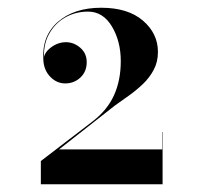

<svg xmlns="http://www.w3.org/2000/svg" viewBox="-20 -934 510 496"><path d="M85.5 -458V-518L220 -621Q257.5 -650 274.8 -688.5Q292 -727 292 -776Q292 -827.5 269 -865.8Q246 -904 207.5 -904Q175 -904 148.2 -888.8Q121.5 -873.5 106.2 -845.2Q91 -817 94 -778.5H92.5Q92.5 -796.5 110.8 -810.8Q129 -825 150.5 -825Q170.5 -825 187.2 -810.8Q204 -796.5 204 -773.5Q204 -749 187.8 -733.8Q171.5 -718.5 148.5 -718.5Q126.5 -718.5 110 -735.5Q93.5 -752.5 92 -778.5Q87.5 -840.5 129.2 -877.2Q171 -914 241.5 -914Q310.5 -914 349.2 -880.8Q388 -847.5 388 -800Q388 -774 377.2 -753.8Q366.5 -733.5 349.5 -717.2Q332.5 -701 313.2 -687.2Q294 -673.5 277 -661.5L132.5 -548H399V-593H400V-458Z"/></svg>

Font: Bodoni Moda 96pt
Style: Bold
Weight: 700
Version: Version 2.005